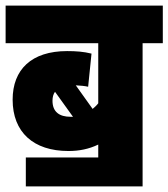

<svg xmlns="http://www.w3.org/2000/svg" viewBox="-20 -642 600 684"><path d="M72 -81V22H488V-488H560V-622H0V-488H330V-274C324 -266 317 -260 310 -254L250 -338C267 -337 281 -336 294 -333L306 -451C278 -458 251 -460 219 -460C92 -460 25 -394 25 -287C25 -171 99 -104 224 -104C262 -104 297 -111 330 -127V-81ZM167 -283C167 -296 170 -307 176 -315L240 -226C237 -226 234 -226 231 -226C192 -226 167 -243 167 -283Z"/></svg>

Font: Noto Sans Devanagari Condensed Black
Style: Regular
Weight: 900
Width: 3
Designer: Jelle Bosma - Monotype Design Team
Foundry: Monotype Imaging Inc.
Version: Version 2.004